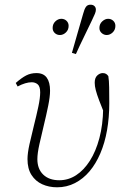

<svg xmlns="http://www.w3.org/2000/svg" viewBox="-20 -784 529 817"><path d="M223 13Q188 13 159.5 0Q131 -13 114 -39.5Q97 -66 97 -107Q97 -132 105.5 -170.5Q114 -209 124.5 -250.5Q135 -292 143 -329.5Q151 -367 151 -391Q151 -416 140.5 -425Q130 -434 115 -434Q102 -434 87 -429.5Q72 -425 55 -416L47 -431Q72 -453 91.5 -463Q111 -473 135 -473Q165 -473 179 -453.5Q193 -434 193 -398Q193 -373 185 -333.5Q177 -294 166.5 -251Q156 -208 147.5 -169.5Q139 -131 139 -107Q139 -65 164 -41Q189 -17 232 -17Q271 -17 304 -38.5Q337 -60 362.5 -100Q388 -140 403 -196.5Q418 -253 419 -322Q419 -335 418 -349Q417 -363 417 -379L430 -339L429 -288Q412 -330 402 -356.5Q392 -383 387.5 -400.5Q383 -418 383 -432Q383 -453 394 -463Q405 -473 417 -473Q426 -473 431.5 -469.5Q437 -466 441 -460Q444 -442 444.5 -411.5Q445 -381 445 -345Q445 -284 435.5 -230Q426 -176 407 -131.5Q388 -87 361 -55Q334 -23 299 -5Q264 13 223 13ZM235 -635Q222 -635 213 -643.5Q204 -652 204 -665Q204 -682 215.5 -693Q227 -704 241 -704Q254 -704 263 -695.5Q272 -687 272 -674Q272 -657 260.5 -646Q249 -635 235 -635ZM303 -554 286 -559Q298 -601 310 -643Q322 -685 334 -726Q339 -745 345.5 -754.5Q352 -764 365 -764Q376 -764 382 -758Q388 -752 388 -743Q388 -735 384 -725.5Q380 -716 371 -697Q354 -661 336.5 -625.5Q319 -590 303 -554ZM434 -635Q422 -635 412.5 -643.5Q403 -652 403 -665Q403 -682 415 -693Q427 -704 440 -704Q453 -704 462 -695.5Q471 -687 471 -674Q471 -657 459.5 -646Q448 -635 434 -635Z"/></svg>

Font: Source Serif 4 36pt Light
Style: Italic
Weight: 300
Italic angle: -12°
Designer: Frank Grießhammer
Foundry: Adobe Systems Incorporated
Version: Version 4.004;hotconv 1.0.116;makeotfexe 2.5.65601